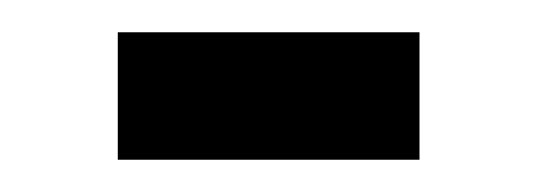

<svg xmlns="http://www.w3.org/2000/svg" viewBox="-20 -273 344 119"><path d="M53 -253V-174H240V-253Z"/></svg>

Font: Hejaz
Style: Regular
Weight: 400
Designer: Bandar Raffah (Arabic) and Santiago Orozco (Latin)
Foundry: Caramella and Typemade
Version: Version 1.010;hotconv 1.0.109;makeotfexe 2.5.65596